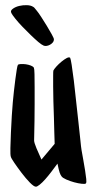

<svg xmlns="http://www.w3.org/2000/svg" viewBox="-20 -745 357 739"><path d="M250 -522.5Q252 -519.5 255.9 -495.1Q259.8 -470.7 264.2 -434.6Q268.6 -398.4 272.9 -356.4Q277.3 -314.5 281.7 -276.4Q286.1 -238.3 289.1 -208Q292 -177.7 293.9 -167Q296.9 -149.4 300.8 -128.4Q304.7 -107.4 307.6 -88.4Q310.5 -69.3 312 -55.7Q313.5 -42 310.5 -39.1Q308.6 -36.1 294.9 -37.6Q281.2 -39.1 265.1 -43.5Q249 -47.9 234.9 -54.2Q220.7 -60.5 216.8 -66.4Q212.9 -71.3 209.5 -81.1Q206.1 -90.8 201.2 -115.2Q190.4 -100.6 178.2 -84.5Q166 -68.4 154.3 -55.2Q142.6 -42 132.8 -34.2Q123 -26.4 118.2 -26.4Q110.4 -26.4 94.7 -42.5Q79.1 -58.6 63.5 -79.1Q47.9 -99.6 35.2 -118.2Q22.5 -136.7 21.5 -142.6Q19.5 -148.4 20 -174.8Q20.5 -201.2 22 -233.9Q23.4 -266.6 25.4 -299.3Q27.3 -332 29.3 -351.6Q31.2 -371.1 33.7 -395Q36.1 -418.9 39.1 -439.9Q42 -460.9 44.4 -476.6Q46.9 -492.2 48.8 -495.1Q50.8 -498 60.1 -498.5Q69.3 -499 79.6 -497.6Q89.8 -496.1 98.6 -492.7Q107.4 -489.3 110.4 -484.4Q112.3 -480.5 112.8 -459.5Q113.3 -438.5 113.3 -408.7Q113.3 -378.9 113.3 -344.2Q113.3 -309.6 112.8 -279.8Q112.3 -250 111.8 -229Q111.3 -208 111.3 -204.1Q111.3 -196.3 120.6 -173.8Q129.9 -151.4 139.6 -130.9L190.4 -191.4Q189.5 -209 189 -236.3Q188.5 -263.7 187.5 -293.9Q186.5 -324.2 185.5 -355.5Q184.6 -386.7 184.6 -412.1Q184.6 -437.5 184.6 -454.1Q184.6 -470.7 185.5 -473.6Q188.5 -479.5 197.3 -489.3Q206.1 -499 216.8 -507.8Q227.5 -516.6 236.8 -521.5Q246.1 -526.4 250 -522.5ZM39.1 -672.9Q34.2 -678.7 28.8 -686.5Q23.4 -694.3 22.5 -698.2Q20.5 -705.1 30.3 -711.9Q40 -718.8 54.2 -722.2Q68.4 -725.6 83.5 -725.1Q98.6 -724.6 107.4 -718.8Q111.3 -716.8 113.3 -713.9Q115.2 -710.9 122.1 -703.1Q127.9 -696.3 138.7 -679.7Q149.4 -663.1 160.2 -645.5Q170.9 -627.9 179.2 -612.8Q187.5 -597.7 187.5 -593.8Q187.5 -586.9 183.1 -581.5Q178.7 -576.2 172.4 -572.8Q166 -569.3 159.7 -568.4Q153.3 -567.4 148.4 -569.3Q140.6 -572.3 127.4 -583.5Q114.3 -594.7 98.6 -609.9Q83 -625 66.9 -641.6Q50.8 -658.2 39.1 -672.9Z"/></svg>

Font: Jolly Lodger
Style: Regular
Weight: 400
Designer: Stuart Sandler
Foundry: Font Diner, Inc
Version: Version 1.000